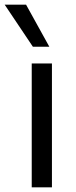

<svg xmlns="http://www.w3.org/2000/svg" viewBox="-53 -797 323 817"><path d="M82 -527H168V0H82ZM-33 -777H58L157 -598H87Z"/></svg>

Font: Lopes Sans
Style: Regular
Weight: 400
Designer: Gabriel Lam, Diego Maldonado
Foundry: TypeRant, Foresti Design
Version: Version 4.000